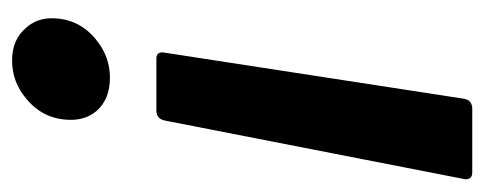

<svg xmlns="http://www.w3.org/2000/svg" viewBox="-256 -516 783 310"><g transform="rotate(90 135.0 -361.5)"><path d="M159 -223H75Q65 -223 65 -233L140 -720Q142 -732 155 -733H259Q270 -733 270 -722L175 -236Q172 -223 159 -223ZM78 10Q44 10 25 -13Q10 -30 10 -54Q10 -98 45 -126Q72 -148 106 -148Q141 -148 160 -126Q174 -109 174 -85Q174 -41 140 -13Q113 10 78 10Z"/></g></svg>

Font: YamahaIndonesia935. App
Style: Bold Italic
Weight: 700
Italic angle: -10°
Designer: Dalton Maag Ltd
Foundry: Dalton Maag Ltd
Version: Version 1.002; January 01, 2024; Regular/Italic